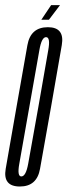

<svg xmlns="http://www.w3.org/2000/svg" viewBox="-44 -710 258 734"><path d="M32 3Q97 3 109 -64.5Q121 -132 151 -300.5Q180.5 -469 192.2 -537.5Q204 -606 139 -606Q73 -606 60.8 -537.5Q48.5 -469 19 -300.5Q-10.5 -132.5 -22.2 -64.8Q-34 3 32 3ZM37.5 -35.5Q21 -35.5 29.8 -84Q38.5 -132.5 68 -300.5Q98 -468.5 106.5 -518.2Q115 -568 132 -568Q149.5 -568 140.5 -518.5Q131.5 -469 102.5 -300.5Q72.5 -133 63.8 -84.2Q55 -35.5 37.5 -35.5ZM115.5 -634.5H143L185.5 -690.5H154ZM114 -634.5H141L182 -690.5H151.5Z"/></svg>

Font: Anybody UltraCondensed Light
Style: Italic
Weight: 300
Width: 1
Italic angle: -10°
Version: Version 1.113;gftools[0.9.25]